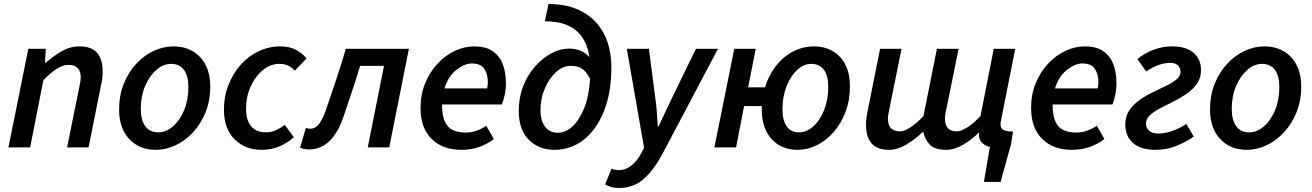

<svg xmlns="http://www.w3.org/2000/svg" viewBox="-20 -734 6534 956"><path d="M22 0 121 -491H208L204 -422H208Q246 -455 287.5 -479Q329 -503 375 -503Q437 -503 464 -470.5Q491 -438 491 -379Q491 -362 489.5 -346Q488 -330 483 -310L421 0H314L374 -296Q377 -313 379.5 -325Q382 -337 382 -348Q382 -411 320 -411Q295 -411 265 -393Q235 -375 196 -335L130 0Z M756 12Q673 12 623 -42.5Q573 -97 573 -188Q573 -259 596 -316.5Q619 -374 658 -416Q697 -458 745 -480.5Q793 -503 843 -503Q927 -503 977 -449Q1027 -395 1027 -303Q1027 -233 1003.5 -175Q980 -117 941 -75Q902 -33 854 -10.5Q806 12 756 12ZM768 -75Q807 -75 841.5 -105Q876 -135 897 -186Q918 -237 918 -300Q918 -356 896 -386Q874 -416 832 -416Q793 -416 758.5 -386Q724 -356 702.5 -305.5Q681 -255 681 -192Q681 -137 703 -106Q725 -75 768 -75Z M1282 12Q1201 12 1148 -40.5Q1095 -93 1095 -188Q1095 -254 1117.5 -311Q1140 -368 1178.5 -411.5Q1217 -455 1268 -479Q1319 -503 1376 -503Q1423 -503 1455.5 -485Q1488 -467 1506 -443L1448 -382Q1432 -399 1414 -407.5Q1396 -416 1370 -416Q1327 -416 1289 -385Q1251 -354 1228 -303Q1205 -252 1205 -192Q1205 -137 1230 -106Q1255 -75 1304 -75Q1331 -75 1355.5 -86.5Q1380 -98 1398 -112L1443 -51Q1415 -25 1375 -6.5Q1335 12 1282 12Z M1518 10Q1491 10 1474 1L1503 -97Q1508 -96 1513.5 -94.5Q1519 -93 1526 -93Q1549 -93 1567.5 -115.5Q1586 -138 1603 -187Q1629 -262 1654 -337.5Q1679 -413 1702 -491H2016L1918 0H1811L1892 -406H1773Q1754 -342 1733 -280Q1712 -218 1691 -155Q1636 10 1518 10Z M2329 -418Q2294 -418 2253.5 -387Q2213 -356 2193 -294H2405Q2408 -305 2408.5 -311.5Q2409 -318 2409 -328Q2409 -364 2391.5 -391Q2374 -418 2329 -418ZM2277 12Q2184 12 2129 -42.5Q2074 -97 2074 -196Q2074 -265 2097.5 -321Q2121 -377 2159.5 -418Q2198 -459 2245.5 -481Q2293 -503 2341 -503Q2399 -503 2433.5 -479Q2468 -455 2483.5 -414Q2499 -373 2499 -322Q2499 -289 2493 -261.5Q2487 -234 2479 -214H2181Q2181 -158 2195.5 -127.5Q2210 -97 2236.5 -85.5Q2263 -74 2299 -74Q2328 -74 2354 -83.5Q2380 -93 2401 -108L2439 -42Q2409 -18 2368 -3Q2327 12 2277 12Z M2671 -186Q2671 -134 2693.5 -103.5Q2716 -73 2758 -73Q2796 -73 2830.5 -104.5Q2865 -136 2889 -196Q2913 -256 2918 -341Q2903 -373 2881.5 -389.5Q2860 -406 2822 -406Q2782 -406 2747.5 -374Q2713 -342 2692 -292Q2671 -242 2671 -186ZM2741 12Q2663 12 2613 -38Q2563 -88 2563 -182Q2563 -248 2585 -304.5Q2607 -361 2644 -403Q2681 -445 2725 -468.5Q2769 -492 2813 -492Q2847 -492 2872.5 -480.5Q2898 -469 2915 -449Q2902 -538 2847.5 -583Q2793 -628 2693 -628L2711 -714Q2809 -714 2879 -676Q2949 -638 2986.5 -567Q3024 -496 3024 -397Q3024 -272 2987 -180Q2950 -88 2886 -38Q2822 12 2741 12Z M3063 202Q3020 202 2993 184L3025 106Q3040 113 3063 113Q3095 113 3124 90Q3153 67 3174 27L3187 2L3101 -491H3211L3243 -244Q3248 -213 3250.5 -174.5Q3253 -136 3255 -104H3259Q3275 -137 3292 -174.5Q3309 -212 3325 -244L3445 -491H3555L3287 16Q3238 111 3186 156.5Q3134 202 3063 202Z M3958 -75Q3997 -75 4030.5 -105.5Q4064 -136 4084 -187.5Q4104 -239 4104 -302Q4104 -358 4082 -387Q4060 -416 4019 -416Q3982 -416 3949.5 -386Q3917 -356 3896.5 -304.5Q3876 -253 3876 -190Q3876 -135 3897 -105Q3918 -75 3958 -75ZM3951 12Q3871 12 3822 -41.5Q3773 -95 3773 -188Q3773 -193 3773 -197.5Q3773 -202 3773 -206H3685L3645 0H3537L3636 -491H3743L3705 -299H3789Q3808 -361 3844.5 -407Q3881 -453 3930 -478Q3979 -503 4032 -503Q4114 -503 4163 -450Q4212 -397 4212 -305Q4212 -235 4190 -177Q4168 -119 4131 -76.5Q4094 -34 4047.5 -11Q4001 12 3951 12Z M4879 172 4909 -3Q4888 -6 4871.5 -21.5Q4855 -37 4854 -60Q4854 -63 4854.5 -65.5Q4855 -68 4856 -72H4852Q4817 -38 4774.5 -13Q4732 12 4691 12Q4635 12 4610 -13.5Q4585 -39 4577 -79Q4534 -38 4491 -13Q4448 12 4407 12Q4346 12 4319 -21Q4292 -54 4292 -112Q4292 -129 4294 -145.5Q4296 -162 4300 -181L4362 -491H4469L4409 -195Q4406 -178 4403.5 -166Q4401 -154 4401 -143Q4401 -80 4462 -80Q4481 -80 4511 -98.5Q4541 -117 4578 -156L4645 -491H4753L4693 -195Q4689 -178 4687 -166Q4685 -154 4685 -143Q4685 -80 4744 -80Q4764 -80 4794.5 -98.5Q4825 -117 4862 -156L4928 -491H5035L4964 -133Q4963 -129 4962.5 -125Q4962 -121 4962 -116Q4962 -95 4976 -87Q4990 -79 5024 -79L5014 -16L4962 172Z M5369 -418Q5334 -418 5293.5 -387Q5253 -356 5233 -294H5445Q5448 -305 5448.5 -311.5Q5449 -318 5449 -328Q5449 -364 5431.5 -391Q5414 -418 5369 -418ZM5317 12Q5224 12 5169 -42.5Q5114 -97 5114 -196Q5114 -265 5137.5 -321Q5161 -377 5199.5 -418Q5238 -459 5285.5 -481Q5333 -503 5381 -503Q5439 -503 5473.5 -479Q5508 -455 5523.5 -414Q5539 -373 5539 -322Q5539 -289 5533 -261.5Q5527 -234 5519 -214H5221Q5221 -158 5235.5 -127.5Q5250 -97 5276.5 -85.5Q5303 -74 5339 -74Q5368 -74 5394 -83.5Q5420 -93 5441 -108L5479 -42Q5449 -18 5408 -3Q5367 12 5317 12Z M5733 12Q5660 12 5621.5 -22Q5583 -56 5583 -114Q5583 -155 5603 -184.5Q5623 -214 5654 -236Q5685 -258 5720.5 -275Q5756 -292 5787 -307Q5818 -322 5838 -338.5Q5858 -355 5858 -376Q5858 -396 5845 -408.5Q5832 -421 5806 -421Q5777 -421 5746 -409.5Q5715 -398 5687 -378L5643 -440Q5680 -470 5724.5 -486.5Q5769 -503 5817 -503Q5885 -503 5922.5 -471.5Q5960 -440 5960 -384Q5960 -346 5940 -317.5Q5920 -289 5889 -267.5Q5858 -246 5823 -228.5Q5788 -211 5757 -195Q5726 -179 5706 -160.5Q5686 -142 5686 -119Q5686 -97 5702 -83Q5718 -69 5746 -69Q5780 -69 5817 -82Q5854 -95 5887 -117L5924 -54Q5887 -28 5838.5 -8Q5790 12 5733 12Z M6188 12Q6105 12 6055 -42.5Q6005 -97 6005 -188Q6005 -259 6028 -316.5Q6051 -374 6090 -416Q6129 -458 6177 -480.5Q6225 -503 6275 -503Q6359 -503 6409 -449Q6459 -395 6459 -303Q6459 -233 6435.5 -175Q6412 -117 6373 -75Q6334 -33 6286 -10.5Q6238 12 6188 12ZM6200 -75Q6239 -75 6273.5 -105Q6308 -135 6329 -186Q6350 -237 6350 -300Q6350 -356 6328 -386Q6306 -416 6264 -416Q6225 -416 6190.5 -386Q6156 -356 6134.5 -305.5Q6113 -255 6113 -192Q6113 -137 6135 -106Q6157 -75 6200 -75Z"/></svg>

Font: Source Sans 3 Semibold
Style: Italic
Weight: 600
Italic angle: -11°
Designer: Paul D. Hunt
Foundry: Adobe
Version: Version 3.052;hotconv 1.1.0;makeotfexe 2.6.0